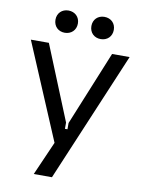

<svg xmlns="http://www.w3.org/2000/svg" viewBox="-95 -742 754 1008"><g transform="rotate(10 282.0 -238.5)"><path d="M545.5 -492H452L290 -95.5V-62H276.5V-95.5L115 -492H19L235.5 20L156.5 200H253.5ZM187.5 -558.5C222 -558.5 247.5 -582.5 247.5 -618C247.5 -653 222 -677 187.5 -677C153 -677 128 -653 128 -618C128 -582.5 153 -558.5 187.5 -558.5ZM379 -558.5C414 -558.5 439 -582.5 439 -618C439 -653 414 -677 379 -677C344.5 -677 319.5 -653 319.5 -618C319.5 -582.5 344.5 -558.5 379 -558.5Z"/></g></svg>

Font: MCL Standard
Style: Regular
Weight: 400
Designer: Květoslav Bartoš
Foundry: Florian Karsten
Version: Version 1.001;Glyphs 3.2.3 (3260)